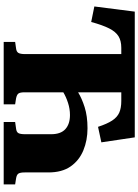

<svg xmlns="http://www.w3.org/2000/svg" viewBox="125 -875 750 1040"><g transform="rotate(90 500.0 -355.0)"><path d="M207 0V-62L242 -67Q260 -69 266.5 -79.5Q273 -90 273 -117V-637H239Q201 -637 176.5 -622Q152 -607 134 -571.5Q116 -536 99 -474L15 -491L43 -710H724L751 -529L667 -511Q651 -560 633 -587.5Q615 -615 590 -626Q565 -637 527 -637H480V-403Q512 -423 560.5 -438.5Q609 -454 675 -454Q740 -454 794.5 -431.5Q849 -409 881.5 -362.5Q914 -316 914 -242V-114Q914 -89 920.5 -79.5Q927 -70 947 -67L979 -62V0H641V-62L676 -67Q695 -69 701 -79.5Q707 -90 707 -117V-257Q707 -309 679.5 -334Q652 -359 603 -359Q570 -359 537.5 -348.5Q505 -338 480 -323V-113Q480 -89 486.5 -80Q493 -71 513 -67L545 -62V0Z"/></g></svg>

Font: Literata 36pt ExtraBold
Style: Regular
Weight: 800
Designer: Latin by Veronika Burian and Jose Scaglione. Greek by Irene Vlachou. Cyrillic by Vera Evstafieva.
Foundry: TypeTogether
Version: Version 3.002